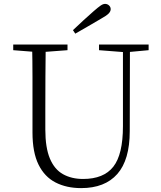

<svg xmlns="http://www.w3.org/2000/svg" viewBox="-20 -952 828 987"><path d="M355 -797Q382 -823 409.5 -848Q437 -873 462 -895Q485 -915 497.5 -923.5Q510 -932 520 -932Q532 -932 540.5 -924Q549 -916 549 -905Q549 -893 538 -882Q527 -871 498 -855Q466 -836 433 -817Q400 -798 367 -779ZM397 15Q322 15 265.5 -14Q209 -43 178 -106Q147 -169 147 -271V-387Q147 -472 147 -556Q147 -640 145 -723H215Q214 -641 213.5 -557Q213 -473 213 -387V-286Q213 -193 236.5 -137Q260 -81 304 -56.5Q348 -32 407 -32Q513 -32 562.5 -95Q612 -158 612 -303V-723H648L647 -278Q647 -130 583 -57.5Q519 15 397 15ZM48 -694V-723H327V-694L194 -684H175ZM489 -694V-723H744V-694L636 -684H618Z"/></svg>

Font: Noto Serif TC
Style: Regular
Weight: 200
Designer: Ryoko NISHIZUKA 西塚涼子 (kana & ideographs); Frank Grießhammer (Latin, Greek & Cyrillic); Wenlong ZHANG 张文龙 (bopomofo); San
Foundry: Adobe
Version: Version 2.001;hotconv 1.1.0;makeotfexe 2.6.0